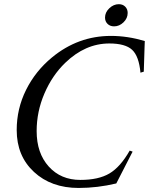

<svg xmlns="http://www.w3.org/2000/svg" viewBox="-20 -909 722 931"><path d="M510.3 -698.2Q393.1 -698.2 295.9 -604Q232.9 -543 195.3 -455.3Q157.7 -367.7 157.7 -273.4Q157.7 -166.5 216.3 -101.6Q274.9 -36.6 369.6 -36.6Q458 -36.6 510.7 -67.9Q563.5 -99.1 608.9 -178.7L623 -173.8Q581.5 -93.8 543.9 -19.5Q452.6 2.4 361.3 2.4Q228.5 2.4 144.8 -75.2Q61 -152.8 61 -278.3Q61 -381.8 106.4 -473.1Q151.9 -564.5 231.9 -630.4Q358.4 -734.9 518.1 -734.9Q598.6 -734.9 682.1 -710Q681.6 -698.7 680.9 -678.7Q680.2 -658.7 679.2 -624Q678.2 -589.4 677.2 -561.5L661.1 -556.6Q653.8 -636.7 620.6 -667.5Q587.4 -698.2 510.3 -698.2ZM556.2 -888.7Q575.2 -888.7 587.2 -876.7Q599.1 -864.7 599.1 -846.2Q599.1 -820.3 578.9 -800.8Q558.6 -781.2 533.2 -781.2Q513.7 -781.2 501.5 -793.2Q489.3 -805.2 489.3 -823.7Q489.3 -849.1 510 -868.9Q530.8 -888.7 556.2 -888.7Z"/></svg>

Font: Flanker
Style: Italic
Weight: 400
Italic angle: -12°
Designer: Flanker
Version: Version 2.027